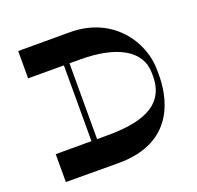

<svg xmlns="http://www.w3.org/2000/svg" viewBox="-123 -835 989 964"><g transform="rotate(-20 371.5 -352.5)"><path d="M346 -703H70V-557H261V-152H70V-3L350 -2C664 -1 693 -249 693 -346V-375C693 -529 573 -703 346 -703ZM663 -352C663 -185 509 -152 346 -152H291V-557H346C540 -557 663 -493 663 -369Z"/></g></svg>

Font: Space Cowgirl Bold
Style: Regular
Weight: 700
Designer: Valery Marier
Foundry: Valery Marier
Version: Version 1.000;hotconv 1.0.109;makeotfexe 2.5.65596